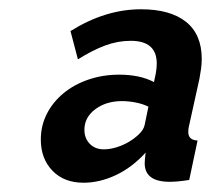

<svg xmlns="http://www.w3.org/2000/svg" viewBox="-20 -733 465 414"><path d="M160 -339Q118 -339 93 -365Q68 -391 68 -432Q68 -462 81 -487.5Q94 -513 117 -532Q140 -551 171 -561.5Q202 -572 237 -572Q282 -572 312 -556L316 -575Q317 -581 317.5 -586Q318 -591 318 -596Q318 -645 262 -645Q234 -645 207 -635Q180 -625 148 -605L132 -666Q207 -713 284 -713Q347 -713 381 -686Q415 -659 415 -606Q415 -595 413.5 -584.5Q412 -574 410 -563L387 -459Q386 -455 386 -448Q386 -431 406 -430L388 -345Q376 -343 365 -342Q354 -341 346 -341Q292 -341 292 -381Q292 -384 292.5 -390Q293 -396 294 -404Q265 -372 230 -355.5Q195 -339 160 -339ZM204 -411Q217 -411 231.5 -415.5Q246 -420 258.5 -427.5Q271 -435 280.5 -444.5Q290 -454 292 -464L300 -503Q288 -509 272.5 -512Q257 -515 243 -515Q209 -515 185.5 -497.5Q162 -480 162 -453Q162 -435 173.5 -423Q185 -411 204 -411Z"/></svg>

Font: PTCRaleway
Style: Bold Italic
Weight: 700
Italic angle: -12°
Designer: Matt McInerney, Pablo Impallari, Rodrigo Fuenzalida
Foundry: Matt McInerney, Pablo Impallari, Rodrigo Fuenzalida
Version: Version 3.000g; ttfautohint (v1.5) -l 8 -r 28 -G 28 -x 14 -D